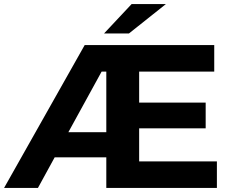

<svg xmlns="http://www.w3.org/2000/svg" viewBox="-29 -921 1129 941"><path d="M784 -901H616L481 -757H603ZM653 -130V-292H979V-418H653V-570H1021V-700H386L-9 0H157L239 -150H492V0H1034V-130ZM306 -273 469 -570H492V-273Z"/></svg>

Font: Montserrat Lite
Style: Bold
Weight: 700
Designer: Julieta Ulanovsky
Foundry: Julieta Ulanovsky
Version: Version 7.200;PS 007.200;hotconv 1.0.88;makeotf.lib2.5.64775